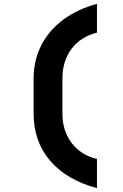

<svg xmlns="http://www.w3.org/2000/svg" viewBox="-20 -860 640 1000"><path d="M485 120Q326 77 240.5 -23.5Q155 -124 155 -269V-450Q155 -545 194.5 -623Q234 -701 308 -756.5Q382 -812 485 -840V-690Q400 -669 352.5 -605.5Q305 -542 305 -450V-269Q305 -179 353 -115.5Q401 -52 485 -32Z"/></svg>

Font: NKDuy Mono ExtraBold
Style: Regular
Weight: 800
Monospace: yes
Designer: NKDuy
Foundry: NKDuy
Version: Version 2.251; ttfautohint (v1.8.4.7-5d5b)